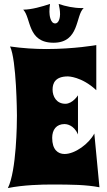

<svg xmlns="http://www.w3.org/2000/svg" viewBox="-20 -944 543 975"><path d="M459 -266C432 -214 361 -162 308 -162C274 -162 245 -184 245 -244C245 -285 266 -314 308 -314C316 -314 355 -311 376 -261V-460C376 -460 349 -417 312 -417C266 -417 247 -455 247 -489C247 -521 260 -556 325 -556C325 -556 394 -556 469 -486V-715C469 -715 357 -695 215 -695C157 -695 94 -699 31 -708C64 -641 66 -366 66 -357C66 -320 64 -77 20 11C99 -5 192 -7 241 -7C345 -7 417 -6 485 7ZM405 -903C401 -903 398 -903 394 -903C356 -903 312 -912 278 -924C282 -907 285 -889 285 -871C285 -857 280 -825 260 -825C236 -825 231 -867 231 -884C231 -897 232 -911 234 -924C195 -911 140 -895 98 -895C139 -852 118 -727 252 -727C385 -727 363 -866 405 -903Z"/></svg>

Font: Spicy Rice
Style: Regular
Weight: 400
Designer: Astigmatic (AOETI)
Foundry: Astigmatic (AOETI)
Version: Version 1.000